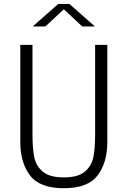

<svg xmlns="http://www.w3.org/2000/svg" viewBox="-20 -962 660 993"><path d="M472 -266.5V-730H535V-227Q535 -121 484.8 -54.8Q434.5 11.5 310 11.5Q185.5 11.5 135.2 -54.8Q85 -121 85 -227V-730H148V-266.5Q148 -193.5 157.5 -148Q167 -102.5 202.2 -73.5Q237.5 -44.5 310 -44.5Q382.5 -44.5 417.8 -73.5Q453 -102.5 462.5 -148Q472 -193.5 472 -266.5ZM281 -941.5H339L471 -825H405.5L296 -927H324L214.5 -825H149Z"/></svg>

Font: Monaspace Neon Var ExtraLight
Style: Regular
Weight: 200
Designer: Riley Cran and the Lettermatic Team
Version: Version 1.200 (Monaspace Neon Var)